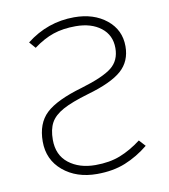

<svg xmlns="http://www.w3.org/2000/svg" viewBox="-67 -588 576 656"><g transform="rotate(-10 221.0 -260.5)"><path d="M389 -403Q389 -351 353.5 -319.5Q318 -288 234 -264Q176 -247 145 -230Q114 -213 101.5 -190Q89 -167 89 -131Q89 -78 125.5 -49.5Q162 -21 218 -21Q267 -21 304 -35.5Q341 -50 378 -78L398 -56Q360 -25 317 -7.5Q274 10 218 10Q147 10 100.5 -29Q54 -68 54 -131Q54 -194 90.5 -228.5Q127 -263 217 -289Q294 -312 324 -336Q354 -360 354 -403Q354 -448 320.5 -474Q287 -500 233 -500Q189 -500 155 -488.5Q121 -477 86 -451L67 -473Q141 -531 233 -531Q301 -531 345 -495.5Q389 -460 389 -403Z"/></g></svg>

Font: FiraGO UltraLight
Style: Regular
Weight: 200
Designer: bBox Type
Foundry: bBox Type GmbH
Version: Version 1.001